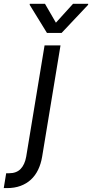

<svg xmlns="http://www.w3.org/2000/svg" viewBox="-112 -784 484 1009"><path d="M-92.3 204.5 -79.5 126.4H-63.9Q-25.6 126.4 -3.7 103.9Q18.1 81.3 25.6 39.8L122.2 -545.5H206L109.4 39.8Q103 77.8 88.2 108.3Q73.5 138.8 50.2 160.2Q27 181.5 -4.4 193Q-35.9 204.5 -75.3 204.5ZM44 -758.5 44.7 -764.2H124.3L181.8 -664.8L272 -764.2H351.6L350.9 -758.5L211.6 -610.8H134.9Z"/></svg>

Font: Inter P
Style: Italic
Weight: 400
Italic angle: -9.40001°
Designer: Rasmus Andersson
Foundry: rsms
Version: Version 3.018;git-588b23468